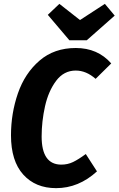

<svg xmlns="http://www.w3.org/2000/svg" viewBox="-20 -959 615 996"><path d="M557 -630 476 -550Q427 -593 373 -593Q311 -593 271 -539.5Q231 -486 213.5 -407.5Q196 -329 196 -251Q196 -105 298 -105Q331 -105 359 -118.5Q387 -132 425 -160L483 -70Q388 17 271 17Q164 17 100.5 -53.5Q37 -124 37 -257Q37 -371 73 -475Q109 -579 185 -644.5Q261 -710 373 -710Q487 -710 557 -630ZM524 -939 575 -878 430 -750H340L228 -882L288 -939L395 -855Z"/></svg>

Font: Fira Sans Condensed
Style: Bold Italic
Weight: 700
Width: 3
Italic angle: -8°
Designer: Carrois Corporate & Edenspiekermann AG
Foundry: Carrois Corporate GbR & Edenspiekermann AG
Version: Version 4.203